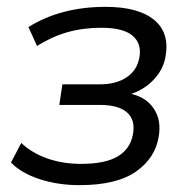

<svg xmlns="http://www.w3.org/2000/svg" viewBox="-20 -531 548 560"><path d="M212 9Q149 9 95.5 -8.5Q42 -26 12 -57L42 -114Q74 -84 119 -68.5Q164 -53 216 -53Q288 -53 324.5 -75.5Q361 -98 368 -141Q375 -182 350 -203.5Q325 -225 271 -225H153L162 -285H271Q319 -285 350 -306Q381 -327 387 -366Q393 -405 366 -427.5Q339 -450 275 -450Q222 -450 176.5 -437Q131 -424 88 -397L63 -452Q157 -511 288 -511Q383 -511 429 -473.5Q475 -436 463 -367Q457 -330 430 -300.5Q403 -271 363 -257Q407 -247 429 -213.5Q451 -180 443 -133Q433 -70 376.5 -30.5Q320 9 212 9Z"/></svg>

Font: Mulish
Style: Italic
Weight: 400
Italic angle: -9°
Designer: Vernon Adams
Foundry: Vernon Adams
Version: Version 3.603; ttfautohint (v1.8.3)